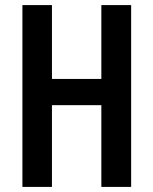

<svg xmlns="http://www.w3.org/2000/svg" viewBox="-20 -734 602 754"><path d="M495 0V-714H378V-424H184V-714H68V0H184V-321H378V0Z"/></svg>

Font: Noto Sans Georgian ExtraCondensed SemiBold
Style: Regular
Weight: 600
Width: 2
Designer: Monotype Design Team, Akaki Razmadze
Foundry: Google LLC
Version: Version 2.005